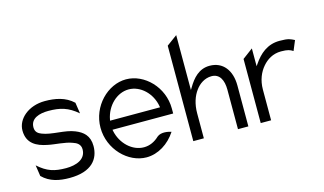

<svg xmlns="http://www.w3.org/2000/svg" viewBox="-79 -875 1901 1125"><g transform="rotate(-15 872.0 -312.5)"><path d="M28 -329C28 -249 86 -222 147 -210C192 -200 252 -200 295 -183C317 -176 340 -163 340 -132C340 -71 280 -50 219 -50C148 -50 105 -63 50 -112L60 -45C105 0 163 11 224 11C360 11 407 -57 407 -134C407 -197 372 -226 327 -244C270 -268 187 -260 131 -283C113 -290 95 -301 95 -330C95 -385 150 -401 204 -401C275 -401 323 -388 380 -339L370 -406C323 -451 260 -462 199 -462C99 -462 28 -399 28 -329Z M474 -226C474 -95 580 11 691 11C761 11 828 -31 870 -96C854 -101 810 -112 784 -90C758 -65 727 -50 691 -50C621 -50 556 -110 540 -191L539 -197H907V-227C907 -358 802 -462 691 -462C580 -462 474 -357 474 -226ZM539 -252 540 -258C555 -340 620 -401 691 -401C762 -401 827 -340 841 -258L842 -252Z M979 -10H1043V-161C1043 -218 1059 -264 1083 -296C1104 -325 1138 -350 1180 -350C1230 -350 1250 -306 1250 -250V-10H1313V-258C1313 -351 1265 -412 1185 -412C1120 -412 1081 -367 1051 -316L1043 -303V-636L979 -589Z M1388 -10H1451V-196C1451 -253 1471 -299 1499 -331C1524 -360 1561 -385 1611 -385C1652 -385 1666 -379 1683 -368L1708 -428C1683 -440 1674 -447 1619 -447C1543 -447 1495 -402 1460 -351L1451 -338V-446L1388 -399Z"/></g></svg>

Font: Charger Sport
Style: LitNrw
Weight: 300
Designer: Jasper
Foundry: Cannot Into Space Fonts
Version: Version 1.1